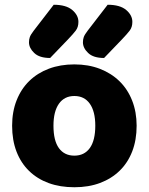

<svg xmlns="http://www.w3.org/2000/svg" viewBox="-20 -772 626 808"><path d="M555 -243Q555 -183 536.5 -135Q518 -87 483.5 -53.5Q449 -20 401 -2Q353 16 293 16Q233 16 185 -1.5Q137 -19 102.5 -52.5Q68 -86 49.5 -134Q31 -182 31 -243Q31 -302 50 -350Q69 -398 103.5 -431.5Q138 -465 186 -483Q234 -501 293 -501Q352 -501 400 -482.5Q448 -464 482.5 -430.5Q517 -397 536 -349Q555 -301 555 -243ZM293 -368Q251 -368 228 -335.5Q205 -303 205 -243Q205 -180 228 -148.5Q251 -117 293 -117Q335 -117 358 -149Q381 -181 381 -243Q381 -303 358 -335.5Q335 -368 293 -368ZM206 -752Q258 -752 284 -730Q310 -708 310 -680Q310 -658 299 -643.5Q288 -629 266 -606L191 -528Q146 -528 124 -549Q102 -570 102 -594Q102 -606 105.5 -616Q109 -626 122 -643ZM433 -752Q485 -752 511 -730Q537 -708 537 -680Q537 -658 526 -643.5Q515 -629 493 -606L418 -528Q373 -528 351 -549Q329 -570 329 -594Q329 -606 332.5 -616Q336 -626 349 -643Z"/></svg>

Font: Baloo Thambi 2 ExtraBold
Style: Regular
Weight: 800
Designer: Aadarsh Rajan and Ek Type
Foundry: Ek Type
Version: Version 1.640;hotconv 1.0.111;makeotfexe 2.5.65597; ttfautoh